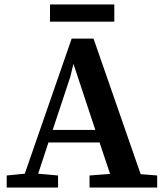

<svg xmlns="http://www.w3.org/2000/svg" viewBox="-20 -840 738 860"><path d="M10 0V-54L91 -62L301 -667H399L610 -60L684 -54V0H381V-54L473 -61L426 -202H197L151 -62L240 -54V0ZM295 -496 216 -258H407L309 -554ZM204 -743V-820H492V-743Z"/></svg>

Font: Source Serif 4 SmText Semibold
Style: Regular
Weight: 600
Designer: Frank Grießhammer
Foundry: Adobe
Version: Version 4.005;hotconv 1.1.0;makeotfexe 2.6.0